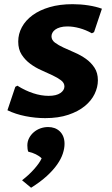

<svg xmlns="http://www.w3.org/2000/svg" viewBox="-20 -547 530 905"><path d="M52.2 -137.7 62 -143.1Q98.1 -120.1 136 -107.7Q173.8 -95.2 209 -95.2Q245.6 -95.2 264.6 -108.4Q283.7 -121.6 283.7 -139.6Q283.7 -156.2 267.6 -168.5Q251.5 -180.7 227.3 -192.1Q203.1 -203.6 174.8 -216.1Q146.5 -228.5 122.3 -246.6Q98.1 -264.6 82 -289.6Q65.9 -314.5 65.9 -351.1Q65.9 -387.2 83.3 -419.2Q100.6 -451.2 133.5 -475.3Q166.5 -499.5 214.1 -513.4Q261.7 -527.3 322.3 -527.3Q359.9 -527.3 396.2 -521.7Q432.6 -516.1 460.4 -505.9L423.3 -395.5L413.1 -390.1Q384.3 -406.2 354.5 -414.3Q324.7 -422.4 297.9 -422.4Q277.8 -422.4 263.7 -418.2Q249.5 -414.1 240.5 -407.5Q231.4 -400.9 227.1 -392.6Q222.7 -384.3 222.7 -376Q222.7 -358.4 238.8 -346.2Q254.9 -334 279.3 -322.8Q303.7 -311.5 332 -299.3Q360.4 -287.1 384.8 -269.8Q409.2 -252.4 425.3 -228Q441.4 -203.6 441.4 -168.5Q441.4 -136.2 426 -104.2Q410.6 -72.3 379.6 -46.9Q348.6 -21.5 302 -5.9Q255.4 9.8 192.9 9.8Q147 9.8 100.1 0.5Q53.2 -8.8 15.1 -27.3ZM84 302.7Q99.1 291 113.3 278.1Q127.4 265.1 139.6 251.5Q151.9 237.8 161.4 224.6Q170.9 211.4 176.3 199.2Q165.5 188.5 148.7 180.2Q131.8 171.9 113.3 168Q110.8 162.6 109.9 154.8Q108.9 147 108.9 138.7Q108.9 119.6 117.2 103.8Q125.5 87.9 139.2 76.2Q152.8 64.5 170.4 58.1Q188 51.8 207 51.8Q222.7 51.8 236.6 56.6Q250.5 61.5 261.2 71.5Q272 81.5 278.1 96.4Q284.2 111.3 284.2 131.3Q284.2 152.3 276.1 177Q268.1 201.7 249.5 228.3Q231 254.9 200.7 282.7Q170.4 310.5 126.5 337.9Z"/></svg>

Font: Proza Libre
Style: Bold Italic
Weight: 700
Designer: Jasper de Waard
Foundry: Jasper de Waard
Version: Version 1.000; ttfautohint (v1.4.1.8-43bc)